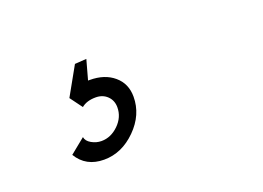

<svg xmlns="http://www.w3.org/2000/svg" viewBox="-50 -133 600 438"><g transform="rotate(-20 250.0 86.0)"><path d="M182.1 -28.8 153.8 -26.9 115.2 42 137.2 71.8Q149.9 61 171.9 61Q189 61 200 71.8Q210.9 82.5 210.9 99.1Q210.9 123 192.4 141.1Q173.8 159.2 150.9 159.2Q138.2 159.2 126.7 152.6Q115.2 146 113.8 136.2L77.1 166Q98.1 201.2 142.1 201.2Q185.1 201.2 219.5 167Q253.9 132.8 253.9 88.9Q253.9 57.1 231.4 38.1Q209 19 172.9 19H168.9Z"/></g></svg>

Font: Comic Neue Angular
Style: Italic
Weight: 400
Italic angle: -12°
Designer: Craig Rozynski
Foundry: Craig Rozynski
Version: Version 2.003